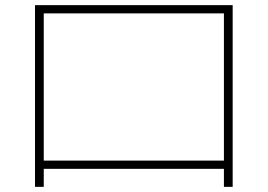

<svg xmlns="http://www.w3.org/2000/svg" viewBox="-20 -713 1040 746"><path d="M116 13V-693H884V13H850V-57H150V13ZM150 -89H850V-661H150Z"/></svg>

Font: M PLUS 2 Thin ExtraLight
Style: Regular
Weight: 250
Version: Version 1.001